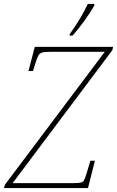

<svg xmlns="http://www.w3.org/2000/svg" viewBox="-58 -951 592 971"><path d="M-33 -17 472 -689H197Q168 -689 155.5 -685.5Q143 -682 136.5 -671Q130 -660 121 -631L109 -592H86L118 -714H514L510 -697L6 -25H317Q342 -25 352 -28Q362 -31 367 -39.5Q372 -48 379 -71L399 -138H422L387 0H-38ZM295 -779Q352 -858 386 -931H419V-923Q400 -889 368.5 -845.5Q337 -802 309 -771H294Z"/></svg>

Font: Noto Serif NarrowThin
Style: Italic
Weight: 250
Width: 4
Italic angle: -12°
Designer: Monotype Design Team
Foundry: Monotype Imaging Inc.
Version: Version 1.001